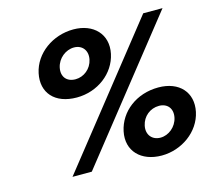

<svg xmlns="http://www.w3.org/2000/svg" viewBox="-118 -979 1237 1134"><g transform="rotate(-15 500.5 -412.5)"><path d="M158.2 -643C134.2 -529 204.8 -446 339.8 -446C467.8 -446 576.2 -529 600.2 -643C624.6 -759 544.6 -840 422.6 -840C296.6 -840 182.6 -759 158.2 -643ZM964.5 -825H846.5L193 0H311ZM287.2 -643C298.6 -697 347.8 -736 398.8 -736C448.8 -736 480.6 -697 469.2 -643C457.9 -589 411.1 -552 360.1 -552C306.1 -552 275.9 -589 287.2 -643ZM554.3 -182C529.9 -66 609.8 15 735.8 15C857.8 15 971.9 -66 996.3 -182C1020.2 -296 946.7 -379 818.7 -379C683.7 -379 578.2 -296 554.3 -182ZM683.3 -182C694.6 -236 740.4 -273 794.4 -273C845.4 -273 876.6 -236 865.3 -182C853.9 -128 805.7 -89 755.7 -89C704.7 -89 671.9 -128 683.3 -182Z"/></g></svg>

Font: Hussar
Style: BdOblTwo
Weight: 700
Foundry: Cannot Into Space Fonts
Version: Version 2.00